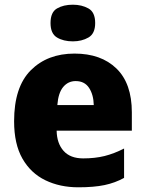

<svg xmlns="http://www.w3.org/2000/svg" viewBox="-20 -787 620 817"><path d="M297 -559Q410 -559 475.5 -495.5Q541 -432 541 -309V-231H221Q222 -177 250.5 -145Q279 -113 334 -113Q384 -113 424.5 -123Q465 -133 508 -155V-30Q470 -9 425 0.5Q380 10 313 10Q235 10 173 -20Q111 -50 75.5 -112Q40 -174 40 -271Q40 -417 111 -488Q182 -559 297 -559ZM302 -442Q270 -442 249 -417Q228 -392 224 -340H379Q378 -384 359 -413Q340 -442 302 -442ZM290 -767Q328 -767 356.5 -751Q385 -735 385 -689Q385 -644 356.5 -627.5Q328 -611 290 -611Q250 -611 222.5 -627.5Q195 -644 195 -689Q195 -735 222.5 -751Q250 -767 290 -767Z"/></svg>

Font: Noto Sans Disp ExtBd
Style: Regular
Weight: 800
Designer: Monotype Design Team
Foundry: Monotype Imaging Inc.
Version: Version 2.000;GOOG;noto-source:20170915:90ef993387c0; ttfaut